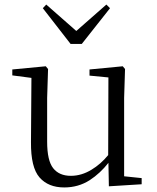

<svg xmlns="http://www.w3.org/2000/svg" viewBox="-20 -809 688 843"><path d="M262 14Q192 14 153.5 -30Q115 -74 116 -185L118 -467L34 -478V-504L181 -518L191 -506L187 -379V-187Q187 -104 213.5 -70.5Q240 -37 291 -37Q338 -37 382 -64Q422 -88 455 -128L456 -469L373 -477V-504L519 -518L529 -506L525 -379V-35L602 -27V0L458 9L456 -94Q420 -48 374 -18Q324 14 262 14ZM183 -789 315 -673 447 -789 463 -773 339 -616H290L168 -773Z"/></svg>

Font: Early Summer Mincho Light
Style: Regular
Weight: 300
Designer: GuiWonder
Version: Version 1.002